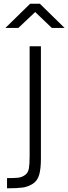

<svg xmlns="http://www.w3.org/2000/svg" viewBox="-20 -945 369 1037"><path d="M201 -695V-89Q201 -33 191.5 -0.5Q182 32 156.5 48Q131 64 102 68Q73 72 18 72V17Q61 17 80 14.5Q99 12 115.5 0Q132 -12 136 -35Q140 -58 140 -102V-695ZM9 -794 143 -925H195L329 -794H260L170 -880L79 -794Z"/></svg>

Font: Titillium Web
Style: Light
Weight: 300
Version: Version 1.001;PS 57.000;hotconv 1.0.70;makeotf.lib2.5.55311